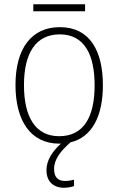

<svg xmlns="http://www.w3.org/2000/svg" viewBox="-20 -667 559 905"><path d="M381 -647H137V-614H381ZM235 129C235 83 267 44 312 4C414 -20 465 -120 465 -265C465 -428 403 -539 262 -539C128 -539 53 -438 53 -266C53 -97 125 10 259 10C262 10 264 10 267 10C223 50 199 92 199 135C199 189 232 218 282 218C301 218 318 214 329 210V180C319 183 303 186 286 186C252 186 235 167 235 129ZM93 -266C93 -417 149 -505 262 -505C380 -505 426 -406 426 -265C426 -115 374 -25 259 -25C146 -25 93 -117 93 -266Z"/></svg>

Font: Noto Sans SemiCondensed ExtraLight
Style: Regular
Weight: 200
Width: 4
Designer: Monotype Design Team
Foundry: Monotype Imaging Inc.
Version: Version 2.013